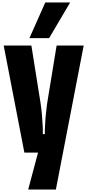

<svg xmlns="http://www.w3.org/2000/svg" viewBox="-20 -1240 710 1560"><path d="M235 -870 309 -406Q312 -389 315.5 -358Q319 -327 321 -305Q323 -273 324.5 -252Q326 -231 328 -199Q328 -186 328 -174V-150H344Q344 -176 344.5 -188Q345 -200 345.5 -212Q346 -224 348 -252Q348 -265 350 -284.5Q352 -304 354 -324Q356 -344 358 -358Q359 -370 360.5 -382.5Q362 -395 364 -406L440 -870H660L434 300H209L289 0H178L10 -870ZM379 -930H219L348 -1220H550Z"/></svg>

Font: Boldonse
Style: Regular
Weight: 400
Designer: Universitype Foundry
Foundry: Universitype Foundry
Version: Version 1.000; ttfautohint (v1.8.4.7-5d5b)